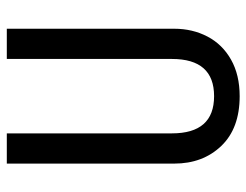

<svg xmlns="http://www.w3.org/2000/svg" viewBox="-102 -628 741 578"><g transform="rotate(-90 269.0 -338.5)"><path d="M472 -185Q472 -130 448.5 -85Q425 -40 379 -14Q333 12 269 12Q172 12 119 -43.5Q66 -99 66 -185V-689H157V-192Q157 -65 269 -65Q381 -65 381 -192V-689H472Z"/></g></svg>

Font: Fira Sans Extra Condensed
Style: Regular
Weight: 400
Width: 1
Designer: Carrois Corporate & Edenspiekermann AG
Foundry: Carrois Corporate GbR & Edenspiekermann AG
Version: Version 4.203